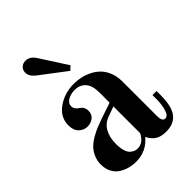

<svg xmlns="http://www.w3.org/2000/svg" viewBox="-210 -814 928 928"><g transform="rotate(-45 254.0 -350.0)"><path d="M277.8 -254.9 225.1 -235.8Q192.4 -223.6 175.3 -193.1Q158.2 -162.6 158.2 -117.2Q158.2 -89.8 164.1 -70.8Q169.9 -51.8 179.7 -43.2Q189.5 -34.7 198.2 -31.2Q207 -27.8 216.8 -27.8Q255.4 -27.8 277.8 -71.8ZM478 -160.2V-134.8Q478 -61 456.1 -27.8Q430.2 12.2 373 12.2Q335.9 12.2 315.2 -2.2Q294.4 -16.6 282.2 -42Q237.8 12.2 167 12.2Q142.6 12.2 120.4 6.1Q98.1 0 78.9 -12.5Q59.6 -24.9 47.9 -47.4Q36.1 -69.8 36.1 -99.1Q36.1 -126 46.4 -148.7Q56.6 -171.4 71.8 -186.8Q86.9 -202.1 111.1 -216.1Q135.3 -230 155.5 -238Q175.8 -246.1 204.1 -255.9L277.8 -280.8V-349.1Q277.8 -398.9 256.6 -421.4Q235.4 -443.8 202.1 -443.8Q174.8 -443.8 154.3 -431.9Q133.8 -419.9 133.8 -399.9Q133.8 -389.6 138.4 -382.3Q143.1 -375 149.7 -370.4Q156.2 -365.7 162.6 -360.6Q168.9 -355.5 173.6 -346.9Q178.2 -338.4 178.2 -326.2Q178.2 -300.3 160.9 -287.1Q143.6 -273.9 121.1 -273.9Q95.7 -273.9 77.4 -292Q59.1 -310.1 59.1 -344.2Q59.1 -398.9 107.4 -433.3Q155.8 -467.8 220.2 -467.8Q243.7 -467.8 266.6 -462.9Q289.6 -458 313 -446.3Q336.4 -434.6 354 -417Q371.6 -399.4 382.8 -371.6Q394 -343.8 394 -309.1V-71.8Q394 -36.1 414.1 -36.1Q432.1 -36.1 441.2 -65.9Q450.2 -95.7 450.2 -134.8V-160.2ZM252 -523.9 120.1 -624Q91.8 -646 91.8 -671.9Q91.8 -689.5 103.8 -700.7Q115.7 -711.9 133.8 -711.9Q162.6 -711.9 183.1 -680.2L272 -542Z"/></g></svg>

Font: Flanker Steampunk
Style: Bold
Weight: 700
Designer: Alexey Kryukov, Leonardo Di Lena
Foundry: Alexey Kryukov, Leonardo Di Lena
Version: 1.210